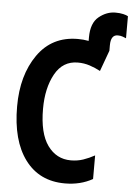

<svg xmlns="http://www.w3.org/2000/svg" viewBox="-59 -921 677 981"><g transform="rotate(5 279.0 -431.0)"><path d="M453 -20V-141Q424 -125 394.5 -115Q365 -105 331 -105Q257 -105 212 -167.5Q167 -230 167 -355Q167 -462 207 -534Q247 -606 324 -606Q356 -606 385 -596.5Q414 -587 440 -573L479 -680V-708Q479 -762 515 -762Q529 -762 540 -758Q551 -754 558 -751V-864Q550 -869 533 -873Q516 -877 493 -877Q448 -877 408.5 -845Q369 -813 369 -739V-721Q342 -726 314 -726Q181 -726 107.5 -621Q34 -516 34 -356Q34 -181 107 -83Q180 15 311 15Q391 15 453 -20Z"/></g></svg>

Font: Noto Sans Mono UI Condensed
Style: Bold
Weight: 700
Width: 3
Designer: Monotype Design team
Foundry: Monotype Imaging Inc.
Version: 1.000